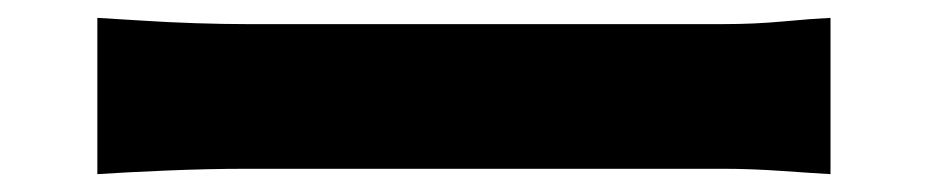

<svg xmlns="http://www.w3.org/2000/svg" viewBox="-20 -492 1040 215"><path d="M89 -472Q108 -471 138 -469Q168 -467 199.5 -466Q231 -465 256 -465Q284 -465 321.5 -465Q359 -465 402.5 -465Q446 -465 491.5 -465Q537 -465 581.5 -465Q626 -465 666 -465Q706 -465 738 -465Q770 -465 790 -465Q825 -465 857 -468Q889 -471 910 -472V-297Q892 -298 856.5 -300.5Q821 -303 790 -303Q770 -303 737.5 -303Q705 -303 665 -303Q625 -303 580.5 -303Q536 -303 490.5 -303Q445 -303 402 -303Q359 -303 321 -303Q283 -303 256 -303Q213 -303 166 -301Q119 -299 89 -297Z"/></svg>

Font: Noto Sans KR ExtraBold
Style: Regular
Weight: 800
Designer: Ryoko NISHIZUKA  (kana, bopomofo & ideographs); Paul D. Hunt (Latin, Greek & Cyrillic); Sandoll Communications , Soo-you
Foundry: Adobe
Version: Version 2.004-H2;hotconv 1.0.118;makeotfexe 2.5.65603